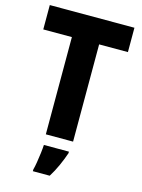

<svg xmlns="http://www.w3.org/2000/svg" viewBox="-136 -791 803 1089"><g transform="rotate(15 265.0 -246.5)"><path d="M185 0V-571H17V-714H514V-571H345V0ZM168 211Q173 193 177.5 165.5Q182 138 185.5 109.5Q189 81 190 61H337V70Q324 108 306.5 147Q289 186 267 221H168Z"/></g></svg>

Font: Noto Sans Mono Condensed Black
Style: Regular
Weight: 900
Width: 3
Designer: Monotype Design Team
Foundry: Monotype Imaging Inc.
Version: Version 2.014